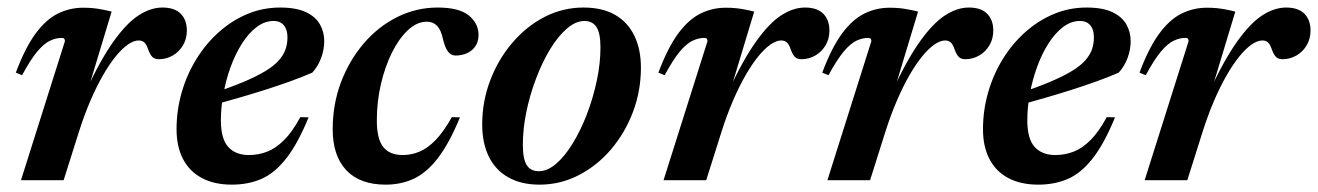

<svg xmlns="http://www.w3.org/2000/svg" viewBox="-20 -490 3583 522"><path d="M156.5 -378Q156.5 -382 154.8 -384.5Q153 -387 148.5 -387Q132 -387 115.8 -379.2Q99.5 -371.5 81.2 -349.8Q63 -328 40 -285.5L23 -292.5Q48.5 -360.5 76.8 -398.8Q105 -437 137.2 -453Q169.5 -469 206 -469Q221 -469 233.2 -467.8Q245.5 -466.5 257.5 -464.2Q269.5 -462 283.5 -458.5L215.5 -233.5L213 -241Q253 -327.5 288.8 -377.5Q324.5 -427.5 357.2 -448.5Q390 -469.5 421.5 -469.5Q455 -469.5 471.5 -452.5Q488 -435.5 488 -407Q488 -384.5 477.5 -366.8Q467 -349 449.5 -339Q432 -329 411.5 -329Q400.5 -329 394.2 -335.2Q388 -341.5 383 -355Q378.5 -369 372.5 -374.5Q366.5 -380 357 -380Q344 -380 328.2 -369.2Q312.5 -358.5 295.2 -337.5Q278 -316.5 260.5 -286.2Q243 -256 226.2 -217.2Q209.5 -178.5 194.5 -131.5L153 0H37Z M724 -433Q699.5 -433 677.8 -416.5Q656 -400 638 -371.8Q620 -343.5 607.2 -308.5Q594.5 -273.5 587.5 -235.8Q580.5 -198 580.5 -163Q580.5 -112.5 600.5 -90.5Q620.5 -68.5 656.5 -68.5Q682.5 -68.5 706 -77.5Q729.5 -86.5 752 -108.8Q774.5 -131 796.5 -171.5L819 -171Q789.5 -99 758 -59Q726.5 -19 690.5 -3.5Q654.5 12 610.5 12Q562.5 12 528.8 -6Q495 -24 477.5 -57.8Q460 -91.5 460 -138.5Q460 -190 474 -238.8Q488 -287.5 513.8 -329.2Q539.5 -371 574.8 -402.5Q610 -434 652.2 -451.8Q694.5 -469.5 741.5 -469.5Q785.5 -469.5 811.8 -457Q838 -444.5 849.8 -423.8Q861.5 -403 861.5 -378.5Q861.5 -355 853 -332.2Q844.5 -309.5 829 -292.5Q802.5 -281 770 -269.2Q737.5 -257.5 701.5 -246Q665.5 -234.5 628.2 -223.8Q591 -213 555 -203.5L557 -236Q607 -252.5 642.5 -267.5Q678 -282.5 701.5 -296.8Q725 -311 738 -325.8Q751 -340.5 756.2 -355.8Q761.5 -371 761.5 -388Q761.5 -402.5 757.2 -412.2Q753 -422 744.8 -427.5Q736.5 -433 724 -433Z M1140.5 -431Q1113.5 -431 1089 -408Q1064.5 -385 1045.5 -346.8Q1026.5 -308.5 1015.5 -260.8Q1004.5 -213 1004.5 -163Q1004.5 -112.5 1021.8 -90.5Q1039 -68.5 1075 -68.5Q1099 -68.5 1121.2 -78Q1143.5 -87.5 1165 -110Q1186.5 -132.5 1208.5 -171.5L1230.5 -171Q1201.5 -100.5 1170.8 -60.5Q1140 -20.5 1105.2 -4.2Q1070.5 12 1028.5 12Q958.5 12 921.5 -27.2Q884.5 -66.5 884.5 -138.5Q884.5 -207 907.2 -266.8Q930 -326.5 969.2 -372.2Q1008.5 -418 1060.2 -443.8Q1112 -469.5 1170 -469.5Q1228.5 -469.5 1254.8 -447.8Q1281 -426 1281 -395.5Q1281 -369.5 1263.8 -354.5Q1246.5 -339.5 1219 -339Q1206 -339 1197.8 -350Q1189.5 -361 1184 -385Q1179 -408.5 1168.2 -419.8Q1157.5 -431 1140.5 -431Z M1566.5 -469.5Q1617.5 -469.5 1652 -449.8Q1686.5 -430 1704.5 -393.2Q1722.5 -356.5 1722.5 -306Q1722.5 -243 1701 -186Q1679.5 -129 1641.5 -84.2Q1603.5 -39.5 1553.5 -13.8Q1503.5 12 1447 12Q1397 12 1362 -7.8Q1327 -27.5 1309 -64.2Q1291 -101 1291 -151.5Q1291 -214.5 1312.8 -271.5Q1334.5 -328.5 1372.5 -373.2Q1410.5 -418 1460.2 -443.8Q1510 -469.5 1566.5 -469.5ZM1445 -24.5Q1468.5 -24.5 1492.2 -45Q1516 -65.5 1537.5 -100.8Q1559 -136 1575.8 -179.8Q1592.5 -223.5 1602.5 -270.5Q1612.5 -317.5 1612.5 -361Q1612.5 -399.5 1601.8 -416.2Q1591 -433 1569 -433Q1545.5 -433 1521.5 -412.5Q1497.5 -392 1476 -356.8Q1454.5 -321.5 1437.8 -277.5Q1421 -233.5 1411.2 -186.8Q1401.5 -140 1401.5 -96.5Q1401.5 -58 1412 -41.2Q1422.5 -24.5 1445 -24.5Z M1903.5 -378Q1903.5 -382 1901.8 -384.5Q1900 -387 1895.5 -387Q1879 -387 1862.8 -379.2Q1846.5 -371.5 1828.2 -349.8Q1810 -328 1787 -285.5L1770 -292.5Q1795.5 -360.5 1823.8 -398.8Q1852 -437 1884.2 -453Q1916.5 -469 1953 -469Q1968 -469 1980.2 -467.8Q1992.5 -466.5 2004.5 -464.2Q2016.5 -462 2030.5 -458.5L1962.5 -233.5L1960 -241Q2000 -327.5 2035.8 -377.5Q2071.5 -427.5 2104.2 -448.5Q2137 -469.5 2168.5 -469.5Q2202 -469.5 2218.5 -452.5Q2235 -435.5 2235 -407Q2235 -384.5 2224.5 -366.8Q2214 -349 2196.5 -339Q2179 -329 2158.5 -329Q2147.5 -329 2141.2 -335.2Q2135 -341.5 2130 -355Q2125.5 -369 2119.5 -374.5Q2113.5 -380 2104 -380Q2091 -380 2075.2 -369.2Q2059.5 -358.5 2042.2 -337.5Q2025 -316.5 2007.5 -286.2Q1990 -256 1973.2 -217.2Q1956.5 -178.5 1941.5 -131.5L1900 0H1784Z M2349 -378Q2349 -382 2347.2 -384.5Q2345.5 -387 2341 -387Q2324.5 -387 2308.2 -379.2Q2292 -371.5 2273.8 -349.8Q2255.5 -328 2232.5 -285.5L2215.5 -292.5Q2241 -360.5 2269.2 -398.8Q2297.5 -437 2329.8 -453Q2362 -469 2398.5 -469Q2413.5 -469 2425.8 -467.8Q2438 -466.5 2450 -464.2Q2462 -462 2476 -458.5L2408 -233.5L2405.5 -241Q2445.5 -327.5 2481.2 -377.5Q2517 -427.5 2549.8 -448.5Q2582.5 -469.5 2614 -469.5Q2647.5 -469.5 2664 -452.5Q2680.5 -435.5 2680.5 -407Q2680.5 -384.5 2670 -366.8Q2659.5 -349 2642 -339Q2624.5 -329 2604 -329Q2593 -329 2586.8 -335.2Q2580.5 -341.5 2575.5 -355Q2571 -369 2565 -374.5Q2559 -380 2549.5 -380Q2536.5 -380 2520.8 -369.2Q2505 -358.5 2487.8 -337.5Q2470.5 -316.5 2453 -286.2Q2435.5 -256 2418.8 -217.2Q2402 -178.5 2387 -131.5L2345.5 0H2229.5Z M2916.5 -433Q2892 -433 2870.2 -416.5Q2848.5 -400 2830.5 -371.8Q2812.5 -343.5 2799.8 -308.5Q2787 -273.5 2780 -235.8Q2773 -198 2773 -163Q2773 -112.5 2793 -90.5Q2813 -68.5 2849 -68.5Q2875 -68.5 2898.5 -77.5Q2922 -86.5 2944.5 -108.8Q2967 -131 2989 -171.5L3011.5 -171Q2982 -99 2950.5 -59Q2919 -19 2883 -3.5Q2847 12 2803 12Q2755 12 2721.2 -6Q2687.5 -24 2670 -57.8Q2652.5 -91.5 2652.5 -138.5Q2652.5 -190 2666.5 -238.8Q2680.5 -287.5 2706.2 -329.2Q2732 -371 2767.2 -402.5Q2802.5 -434 2844.8 -451.8Q2887 -469.5 2934 -469.5Q2978 -469.5 3004.2 -457Q3030.5 -444.5 3042.2 -423.8Q3054 -403 3054 -378.5Q3054 -355 3045.5 -332.2Q3037 -309.5 3021.5 -292.5Q2995 -281 2962.5 -269.2Q2930 -257.5 2894 -246Q2858 -234.5 2820.8 -223.8Q2783.5 -213 2747.5 -203.5L2749.5 -236Q2799.5 -252.5 2835 -267.5Q2870.5 -282.5 2894 -296.8Q2917.5 -311 2930.5 -325.8Q2943.5 -340.5 2948.8 -355.8Q2954 -371 2954 -388Q2954 -402.5 2949.8 -412.2Q2945.5 -422 2937.2 -427.5Q2929 -433 2916.5 -433Z M3211.5 -378Q3211.5 -382 3209.8 -384.5Q3208 -387 3203.5 -387Q3187 -387 3170.8 -379.2Q3154.5 -371.5 3136.2 -349.8Q3118 -328 3095 -285.5L3078 -292.5Q3103.5 -360.5 3131.8 -398.8Q3160 -437 3192.2 -453Q3224.5 -469 3261 -469Q3276 -469 3288.2 -467.8Q3300.5 -466.5 3312.5 -464.2Q3324.5 -462 3338.5 -458.5L3270.5 -233.5L3268 -241Q3308 -327.5 3343.8 -377.5Q3379.5 -427.5 3412.2 -448.5Q3445 -469.5 3476.5 -469.5Q3510 -469.5 3526.5 -452.5Q3543 -435.5 3543 -407Q3543 -384.5 3532.5 -366.8Q3522 -349 3504.5 -339Q3487 -329 3466.5 -329Q3455.5 -329 3449.2 -335.2Q3443 -341.5 3438 -355Q3433.5 -369 3427.5 -374.5Q3421.5 -380 3412 -380Q3399 -380 3383.2 -369.2Q3367.5 -358.5 3350.2 -337.5Q3333 -316.5 3315.5 -286.2Q3298 -256 3281.2 -217.2Q3264.5 -178.5 3249.5 -131.5L3208 0H3092Z"/></svg>

Font: Newsreader 36pt SemiBold
Style: Italic
Weight: 600
Italic angle: -17°
Designer: Hugues Gentile
Foundry: Production Type
Version: Version 1.003